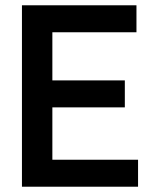

<svg xmlns="http://www.w3.org/2000/svg" viewBox="-20 -706 587 726"><path d="M63 0V-686H496V-584H178V-402H452V-300H178V-102H502V0Z"/></svg>

Font: Archivo Narrow SemiBold
Style: Regular
Weight: 600
Designer: Hector Gatti
Foundry: Omnibus-Type
Version: Version 3.002